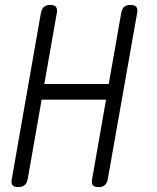

<svg xmlns="http://www.w3.org/2000/svg" viewBox="-20 -754 640 784"><path d="M413 -347H150L93 -22Q90 -6 80.5 2Q71 10 54 10Q37 10 31 2Q25 -6 28 -22L147 -701Q150 -718 159.5 -726Q169 -734 185 -734Q202 -734 208.5 -726Q215 -718 212 -701L161 -411H424L475 -701Q478 -718 487 -726Q496 -734 513 -734Q530 -734 536.5 -726Q543 -718 540 -701L420 -22Q417 -6 408 2Q399 10 382 10Q365 10 359 2Q353 -6 356 -22Z"/></svg>

Font: Maple Mono ExtraLight
Style: Italic
Weight: 275
Italic angle: -10°
Monospace: yes
Designer: subframe7536
Version: Version 7.000